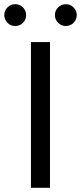

<svg xmlns="http://www.w3.org/2000/svg" viewBox="-57 -891 384 911"><path d="M51.8 -782.7Q36.6 -767.6 15.1 -767.6Q-6.3 -767.6 -21.5 -782.7Q-36.6 -797.9 -36.6 -819.3Q-36.6 -840.8 -21.5 -856Q-6.3 -871.1 15.1 -871.1Q36.6 -871.1 51.8 -856Q66.9 -840.8 66.9 -819.3Q66.9 -797.9 51.8 -782.7ZM292 -782.7Q276.9 -767.6 255.4 -767.6Q233.9 -767.6 218.8 -782.7Q203.6 -797.9 203.6 -819.3Q203.6 -840.8 218.8 -856Q233.9 -871.1 255.4 -871.1Q276.9 -871.1 292 -856Q307.1 -840.8 307.1 -819.3Q307.1 -797.9 292 -782.7ZM89.8 0V-691.4H180.2V0Z"/></svg>

Font: Spinnaker
Style: Regular
Weight: 400
Designer: Elena Albertoni
Foundry: Elena Albertoni
Version: Version 1.001